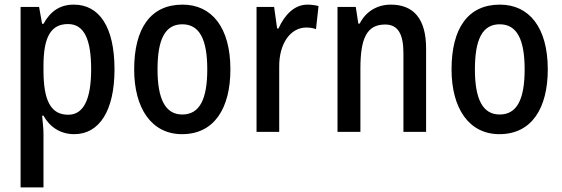

<svg xmlns="http://www.w3.org/2000/svg" viewBox="-20 -570 2431 830"><path d="M299 -550C240 -550 198 -522 168 -467H162L149 -540H69V240H168V8C168 -12 165 -40 162 -70H168C195 -21 241 10 301 10C409 10 475 -91 475 -270C475 -454 409 -550 299 -550ZM274 -466C345 -466 374 -398 374 -270C374 -142 342 -74 275 -74C199 -74 168 -136 168 -266V-286C168 -410 200 -466 274 -466Z M976 -270C976 -452 895 -550 769 -550C630 -550 560 -446 560 -270C560 -102 635 10 767 10C907 10 976 -103 976 -270ZM661 -270C661 -399 693 -465 768 -465C843 -465 876 -399 876 -270C876 -141 843 -75 768 -75C694 -75 661 -143 661 -270Z M1309 -550C1252 -550 1210 -505 1184 -447H1178L1165 -540H1089V0H1187V-281C1186 -382 1236 -451 1304 -451C1317 -451 1334 -449 1346 -444L1357 -544C1341 -548 1324 -550 1309 -550Z M1669 -550C1613 -550 1562 -522 1535 -468H1529L1518 -540H1439V0H1538V-274C1538 -405 1566 -464 1645 -464C1701 -464 1724 -422 1724 -340V0H1822V-360C1822 -489 1768 -550 1669 -550Z M2348 -270C2348 -452 2267 -550 2141 -550C2002 -550 1932 -446 1932 -270C1932 -102 2007 10 2139 10C2279 10 2348 -103 2348 -270ZM2033 -270C2033 -399 2065 -465 2140 -465C2215 -465 2248 -399 2248 -270C2248 -141 2215 -75 2140 -75C2066 -75 2033 -143 2033 -270Z"/></svg>

Font: Noto Sans Tamil Condensed Medium
Style: Regular
Weight: 500
Width: 3
Designer: Jelle Bosma - Monotype Design Team
Foundry: Monotype Imaging Inc.
Version: Version 2.004